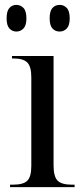

<svg xmlns="http://www.w3.org/2000/svg" viewBox="-20 -765 338 785"><path d="M21 0V-10H34Q75 -10 91.5 -26Q108 -42 108 -86V-449Q108 -493 91.5 -509.5Q75 -526 35 -526H29V-536H199V-89Q199 -43 215.5 -26.5Q232 -10 273 -10H285V0ZM224 -636Q206 -636 194.5 -648.5Q183 -661 183 -690Q183 -720 194.5 -732.5Q206 -745 224 -745Q241 -745 253 -732.5Q265 -720 265 -690Q265 -661 253 -648.5Q241 -636 224 -636ZM47 -636Q30 -636 18.5 -648.5Q7 -661 7 -690Q7 -720 18.5 -732.5Q30 -745 47 -745Q64 -745 76 -732.5Q88 -720 88 -690Q88 -661 76 -648.5Q64 -636 47 -636Z"/></svg>

Font: Noto Serif Display SemiCondensed
Style: Regular
Weight: 400
Width: 4
Designer: Monotype Design Team
Foundry: Monotype Imaging Inc.
Version: Version 2.009